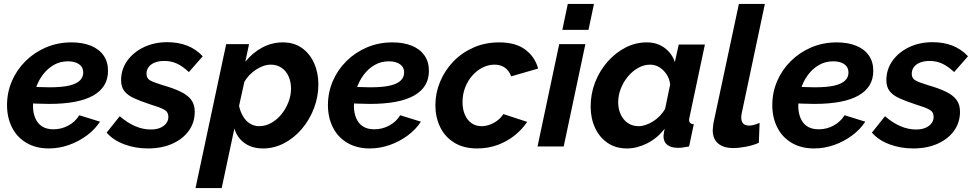

<svg xmlns="http://www.w3.org/2000/svg" viewBox="-20 -750 4989 983"><path d="M230 10Q164 10 115.5 -18.5Q67 -47 41.5 -97.5Q16 -148 16 -212Q16 -277 41 -335Q66 -393 111 -437.5Q156 -482 216 -507.5Q276 -533 346 -533Q403 -533 445 -516Q487 -499 510 -466.5Q533 -434 533 -387Q533 -304 457.5 -261Q382 -218 231 -218Q201 -218 166 -219.5Q131 -221 90 -225L107 -309Q143 -306 173 -304.5Q203 -303 232 -303Q297 -303 334.5 -312Q372 -321 389 -338Q406 -355 406 -378Q406 -398 396 -410.5Q386 -423 368.5 -429.5Q351 -436 327 -436Q288 -436 255.5 -417.5Q223 -399 199 -367Q175 -335 162 -294Q149 -253 149 -207Q149 -173 160.5 -145.5Q172 -118 195 -103Q218 -88 254 -88Q294 -88 329.5 -107Q365 -126 386 -160L492 -127Q466 -87 424 -56Q382 -25 332 -7.5Q282 10 230 10Z M737 10Q673 10 616.5 -11Q560 -32 526 -71L593 -155Q631 -122 671 -104.5Q711 -87 752 -87Q780 -87 800 -95.5Q820 -104 831 -118.5Q842 -133 842 -152Q842 -177 820 -189Q798 -201 751 -215Q699 -232 665.5 -247.5Q632 -263 616 -284.5Q600 -306 600 -339Q600 -395 631.5 -439Q663 -483 716.5 -508.5Q770 -534 836 -534Q893 -534 938 -516.5Q983 -499 1018 -462L947 -381Q915 -411 885.5 -424.5Q856 -438 821 -438Q795 -438 774.5 -430.5Q754 -423 742 -408Q730 -393 730 -372Q730 -349 748.5 -338.5Q767 -328 813 -314Q869 -298 905 -280.5Q941 -263 959 -239Q977 -215 977 -178Q977 -123 947 -81Q917 -39 863 -14.5Q809 10 737 10Z M1138 -524H1255L1236 -434Q1273 -480 1322.5 -506.5Q1372 -533 1428 -533Q1485 -533 1525.5 -504.5Q1566 -476 1588 -427Q1610 -378 1610 -318Q1610 -254 1587 -194.5Q1564 -135 1524.5 -89Q1485 -43 1434 -16.5Q1383 10 1327 10Q1270 10 1232 -17.5Q1194 -45 1180 -92L1115 213H981ZM1307 -104Q1339 -104 1368.5 -120.5Q1398 -137 1420.5 -164.5Q1443 -192 1456.5 -226.5Q1470 -261 1470 -296Q1470 -331 1457.5 -359Q1445 -387 1421.5 -403Q1398 -419 1366 -419Q1348 -419 1329 -412.5Q1310 -406 1291.5 -394Q1273 -382 1257.5 -366Q1242 -350 1231 -331L1204 -208Q1210 -179 1224 -155Q1238 -131 1259.5 -117.5Q1281 -104 1307 -104Z M1873 10Q1807 10 1758.5 -18.5Q1710 -47 1684.5 -97.5Q1659 -148 1659 -212Q1659 -277 1684 -335Q1709 -393 1754 -437.5Q1799 -482 1859 -507.5Q1919 -533 1989 -533Q2046 -533 2088 -516Q2130 -499 2153 -466.5Q2176 -434 2176 -387Q2176 -304 2100.5 -261Q2025 -218 1874 -218Q1844 -218 1809 -219.5Q1774 -221 1733 -225L1750 -309Q1786 -306 1816 -304.5Q1846 -303 1875 -303Q1940 -303 1977.5 -312Q2015 -321 2032 -338Q2049 -355 2049 -378Q2049 -398 2039 -410.5Q2029 -423 2011.5 -429.5Q1994 -436 1970 -436Q1931 -436 1898.5 -417.5Q1866 -399 1842 -367Q1818 -335 1805 -294Q1792 -253 1792 -207Q1792 -173 1803.5 -145.5Q1815 -118 1838 -103Q1861 -88 1897 -88Q1937 -88 1972.5 -107Q2008 -126 2029 -160L2135 -127Q2109 -87 2067 -56Q2025 -25 1975 -7.5Q1925 10 1873 10Z M2423 10Q2353 10 2305 -20Q2257 -50 2233 -100.5Q2209 -151 2209 -211Q2209 -273 2233 -331Q2257 -389 2300.5 -434.5Q2344 -480 2404 -506.5Q2464 -533 2536 -533Q2620 -533 2669.5 -496Q2719 -459 2735 -399L2597 -359Q2587 -388 2565 -403.5Q2543 -419 2512 -419Q2481 -419 2451.5 -404.5Q2422 -390 2398.5 -363.5Q2375 -337 2361.5 -302Q2348 -267 2348 -227Q2348 -191 2360 -163Q2372 -135 2394 -119.5Q2416 -104 2445 -104Q2467 -104 2488.5 -112Q2510 -120 2528 -134Q2546 -148 2557 -166L2679 -126Q2653 -87 2614 -56Q2575 -25 2526.5 -7.5Q2478 10 2423 10Z M2843 -524H2977L2866 0H2732ZM2887 -730H3021L2993 -597H2859Z M3190 10Q3132 10 3090.5 -18.5Q3049 -47 3026.5 -95.5Q3004 -144 3004 -205Q3004 -270 3027 -329Q3050 -388 3090.5 -434Q3131 -480 3182.5 -506.5Q3234 -533 3291 -533Q3345 -533 3383 -504.5Q3421 -476 3435 -432L3455 -522H3589L3511 -154Q3510 -149 3509 -144.5Q3508 -140 3508 -136Q3508 -115 3532 -114L3508 0Q3490 3 3476.5 5Q3463 7 3453 7Q3417 7 3397 -8Q3377 -23 3377 -53Q3377 -57 3378 -62.5Q3379 -68 3380 -75.5Q3381 -83 3383 -91Q3345 -42 3293 -16Q3241 10 3190 10ZM3250 -104Q3267 -104 3286 -110.5Q3305 -117 3323.5 -128.5Q3342 -140 3358 -156.5Q3374 -173 3385 -192L3411 -317Q3408 -346 3393 -369Q3378 -392 3356 -405.5Q3334 -419 3309 -419Q3277 -419 3247.5 -402.5Q3218 -386 3195 -358.5Q3172 -331 3158.5 -296.5Q3145 -262 3145 -226Q3145 -192 3158 -164Q3171 -136 3194.5 -120Q3218 -104 3250 -104Z M3734 8Q3684 8 3656.5 -15.5Q3629 -39 3629 -83Q3629 -92 3630.5 -101.5Q3632 -111 3633 -121L3763 -730H3896L3777 -168Q3776 -163 3775.5 -158Q3775 -153 3775 -148Q3775 -107 3816 -107Q3827 -107 3841.5 -111Q3856 -115 3869 -121L3865 -19Q3837 -6 3800 1Q3763 8 3734 8Z M4148 10Q4082 10 4033.5 -18.5Q3985 -47 3959.5 -97.5Q3934 -148 3934 -212Q3934 -277 3959 -335Q3984 -393 4029 -437.5Q4074 -482 4134 -507.5Q4194 -533 4264 -533Q4321 -533 4363 -516Q4405 -499 4428 -466.5Q4451 -434 4451 -387Q4451 -304 4375.5 -261Q4300 -218 4149 -218Q4119 -218 4084 -219.5Q4049 -221 4008 -225L4025 -309Q4061 -306 4091 -304.5Q4121 -303 4150 -303Q4215 -303 4252.5 -312Q4290 -321 4307 -338Q4324 -355 4324 -378Q4324 -398 4314 -410.5Q4304 -423 4286.5 -429.5Q4269 -436 4245 -436Q4206 -436 4173.5 -417.5Q4141 -399 4117 -367Q4093 -335 4080 -294Q4067 -253 4067 -207Q4067 -173 4078.5 -145.5Q4090 -118 4113 -103Q4136 -88 4172 -88Q4212 -88 4247.5 -107Q4283 -126 4304 -160L4410 -127Q4384 -87 4342 -56Q4300 -25 4250 -7.5Q4200 10 4148 10Z M4655 10Q4591 10 4534.5 -11Q4478 -32 4444 -71L4511 -155Q4549 -122 4589 -104.5Q4629 -87 4670 -87Q4698 -87 4718 -95.5Q4738 -104 4749 -118.5Q4760 -133 4760 -152Q4760 -177 4738 -189Q4716 -201 4669 -215Q4617 -232 4583.5 -247.5Q4550 -263 4534 -284.5Q4518 -306 4518 -339Q4518 -395 4549.5 -439Q4581 -483 4634.5 -508.5Q4688 -534 4754 -534Q4811 -534 4856 -516.5Q4901 -499 4936 -462L4865 -381Q4833 -411 4803.5 -424.5Q4774 -438 4739 -438Q4713 -438 4692.5 -430.5Q4672 -423 4660 -408Q4648 -393 4648 -372Q4648 -349 4666.5 -338.5Q4685 -328 4731 -314Q4787 -298 4823 -280.5Q4859 -263 4877 -239Q4895 -215 4895 -178Q4895 -123 4865 -81Q4835 -39 4781 -14.5Q4727 10 4655 10Z"/></svg>

Font: Raleway Thin
Style: Bold Italic
Weight: 700
Italic angle: -12°
Version: Version 4.026